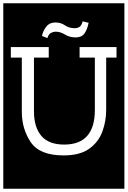

<svg xmlns="http://www.w3.org/2000/svg" viewBox="-32 -937 778 1170"><path d="M-12 213V-917H726V213ZM508 -798 472 -807Q464 -779 451 -772Q438 -765 425 -765Q389 -765 364 -782.5Q339 -800 306 -800Q268 -800 248 -772Q228 -744 224 -718L257 -705Q264 -729 278.5 -736.5Q293 -744 307 -744Q336 -744 364 -726.5Q392 -709 430 -709Q466 -709 483 -733.5Q500 -758 508 -798ZM615 -586H678V-650H453V-586H546V-267Q546 -56 359 -56Q265 -56 220 -109Q175 -162 175 -258V-586H265V-650H34V-586H101V-256Q101 -151 155.5 -70.5Q210 10 355 10Q455 10 511.5 -30.5Q568 -71 591.5 -134.5Q615 -198 615 -267Z"/></svg>

Font: Zilla Slab Highlight Regular
Style: Regular
Weight: 400
Designer: Typotheque Type Foundry
Foundry: Typotheque type foundry
Version: Version 1.1; 2017; ttfautohint (v1.6)